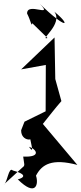

<svg xmlns="http://www.w3.org/2000/svg" viewBox="-121 -795 437 1035"><path d="M10 91C3 129 5 110 48 64L-101 200C-81 192 -75 101 -52 124C56 153 -25 172 -25 172C74 270 88 196 73 152C105 90 160 58 296 94L110 -127C143 -168 175 -210 210 -250L177 -369L173 -593L-7 -421L126 -445L125 -195L11 -139L-7 -93C-8 -28 73 -37 39 -60C46 -21 66 42 35 -4C77 9 103 54 4 49ZM135 -590C87 -576 221 -665 172 -732C265 -656 241 -631 93 -775C172 -695 24 -787 25 -722C45 -684 49 -647 53 -670Z"/></svg>

Font: Asimov Silicon
Style: Regular
Weight: 400
Designer: Google
Version: Version 2.000980; 2014